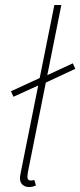

<svg xmlns="http://www.w3.org/2000/svg" viewBox="-20 -742 322 770"><path d="M34 -354 24 -376 150 -434 164 -438 272 -488 282 -466 158 -408 144 -404ZM96 8Q81 8 70.5 -1Q60 -10 60 -28Q60 -33 61.5 -40Q63 -47 64 -54L198 -722H226L92 -52Q91 -45 90.5 -40Q90 -35 90 -32Q90 -18 104 -18Q107 -18 109.5 -18.5Q112 -19 118 -20L124 2Q117 5 111 6.5Q105 8 96 8Z"/></svg>

Font: Source Sans 3
Style: Italic
Weight: 200
Italic angle: -11°
Designer: Paul D. Hunt
Foundry: Adobe
Version: Version 3.046;hotconv 1.0.118;makeotfexe 2.5.65603